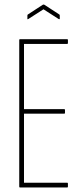

<svg xmlns="http://www.w3.org/2000/svg" viewBox="-20 -828 367 848"><path d="M68 0Q65 0 65 -4V-651Q65 -655 68 -655H277Q280 -655 280 -651V-638Q280 -634 277 -634H86V-346H264Q267 -346 267 -342V-329Q267 -326 264 -326H86V-21H277Q280 -21 280 -17V-4Q280 0 277 0ZM105 -744Q101 -741 101 -745V-759Q101 -763 103 -764L169 -807Q172 -809 176 -807L242 -764Q244 -763 244 -759V-745Q244 -742 239 -744L172 -787Z"/></svg>

Font: Sofia Sans Extra Condensed Thin
Style: Regular
Weight: 250
Version: Version 4.100